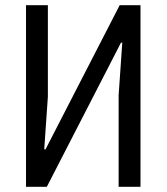

<svg xmlns="http://www.w3.org/2000/svg" viewBox="-20 -718 640 738"><path d="M80 -698H164V-346L150 -144H155L440 -698H520V0H436V-352L450 -554H445L160 0H80Z"/></svg>

Font: IBM Plex Mono
Style: Regular
Weight: 400
Monospace: yes
Designer: Mike Abbink, Paul van der Laan, Pieter van Rosmalen
Foundry: Bold Monday
Version: Version 2.3